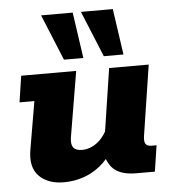

<svg xmlns="http://www.w3.org/2000/svg" viewBox="-48 -665 647 720"><g transform="rotate(-5 275.5 -305.5)"><path d="M164 10Q104 10 71 -23.5Q38 -57 49 -122L80 -303H24L39 -402H246L205 -158Q200 -130 209.5 -117.5Q219 -105 242 -105Q272 -105 299 -125Q318 -139 334 -166L370 -402H519L478 -136Q475 -116 481 -107Q487 -98 503 -98H522L507 0H437Q372 0 345 -33Q334 -47 328 -63Q301 -32 266 -14Q219 10 164 10ZM354 -448 283 -621H403L428 -448ZM204 -448 133 -621H252L277 -448Z"/></g></svg>

Font: Rokkitt SemiBold ExtraBold
Style: Italic
Weight: 800
Italic angle: -9°
Version: Version 3.103